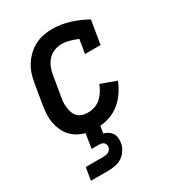

<svg xmlns="http://www.w3.org/2000/svg" viewBox="-181 -630 862 952"><g transform="rotate(-30 250.0 -154.0)"><path d="M57 220 69 148H169Q176 148 184 147Q192 146 198.5 142.5Q205 139 210 132.5Q215 126 216 119Q217 111 215 104Q213 97 207.5 92.5Q202 88 195 86.5Q188 85 180 85H139L152 2Q129 -4 109 -15.5Q89 -27 74 -43.5Q59 -60 49.5 -81Q40 -102 35.5 -125Q31 -148 32 -172.5Q33 -197 37 -221L57 -341Q61 -366 69 -390Q77 -414 91 -436Q105 -458 125 -476.5Q145 -495 167.5 -506.5Q190 -518 215.5 -523Q241 -528 265 -528Q317 -528 365.5 -512.5Q414 -497 457 -473L435 -339H346L359 -418Q337 -427 314.5 -433.5Q292 -440 268 -440Q247 -440 226 -431.5Q205 -423 190 -406Q175 -389 167 -368.5Q159 -348 156 -327L136 -207Q133 -192 133 -177Q133 -162 135.5 -147.5Q138 -133 143.5 -120Q149 -107 159.5 -97.5Q170 -88 184.5 -84Q199 -80 215 -80Q234 -80 253.5 -86.5Q273 -93 288.5 -107Q304 -121 315 -138.5Q326 -156 333 -175L421 -143Q410 -114 392 -87Q374 -60 349.5 -39Q325 -18 294.5 -6.5Q264 5 234 7L227 47Q241 51 252.5 58.5Q264 66 271.5 77Q279 88 280.5 102.5Q282 117 280 131Q277 151 265 170Q253 189 235.5 200.5Q218 212 197.5 216Q177 220 157 220Z"/></g></svg>

Font: Iosevka Curly Slab Semibold
Style: Italic
Weight: 600
Italic angle: -9°
Monospace: yes
Designer: Belleve Invis
Foundry: Belleve Invis
Version: Version 22.1.2; ttfautohint (v1.8.4)